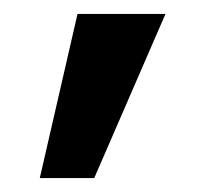

<svg xmlns="http://www.w3.org/2000/svg" viewBox="-20 -83 293 275"><path d="M37 172 91 -63H217L115 172Z"/></svg>

Font: Haskoy SemiBold
Style: Regular
Weight: 600
Designer: Ertekin Erdin
Foundry: Ertekin Erdin
Version: Version 1.500; ttfautohint (v1.8.3)